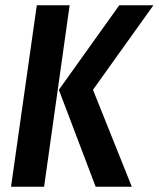

<svg xmlns="http://www.w3.org/2000/svg" viewBox="-20 -711 604 731"><path d="M22 0 120.1 -690.9H245.1L147.9 0ZM344.2 0 204.1 -369.1 434.1 -690.9H564L334 -369.1L481.9 0Z"/></svg>

Font: Fira Sans Compressed Medium
Style: Italic
Weight: 500
Width: 3
Italic angle: -8°
Designer: Carrois Corporate & Edenspiekermann AG
Foundry: Carrois Corporate GbR & Edenspiekermann AG
Version: Version 4.203;PS 004.203;hotconv 1.0.88;makeotf.lib2.5.64775